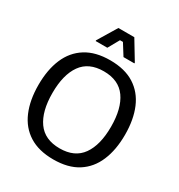

<svg xmlns="http://www.w3.org/2000/svg" viewBox="-199 -984 1055 1130"><g transform="rotate(30 329.0 -419.0)"><path d="M329.2 11.7Q230 11.7 164.6 -29.6Q99.2 -70.8 67.1 -146.7Q35 -222.5 35 -325Q35 -428.3 67.1 -503.8Q99.2 -579.2 164.6 -620.4Q230 -661.7 329.2 -661.7Q429.2 -661.7 494.2 -620.4Q559.2 -579.2 591.2 -503.8Q623.3 -428.3 623.3 -325Q623.3 -222.5 591.2 -146.7Q559.2 -70.8 494.2 -29.6Q429.2 11.7 329.2 11.7ZM329.2 -63.3Q430.8 -63.3 479.6 -132.1Q528.3 -200.8 528.3 -325Q528.3 -449.2 479.6 -517.9Q430.8 -586.7 329.2 -586.7Q227.5 -586.7 178.8 -517.9Q130 -449.2 130 -325Q130 -200.8 178.8 -132.1Q227.5 -63.3 329.2 -63.3ZM276.7 -716.7H197.5V-721.7L275 -850H383.3L460.8 -721.7V-716.7H386.7L339.2 -792.5H319.2Z"/></g></svg>

Font: Familjen Grotesk Variable
Style: Regular
Weight: 400
Designer: Anders Wikstroem, Jonas Baeckman, Matilda Gysing, Kristian Moeller
Foundry: Familjen STHLM AB
Version: Version 2.000